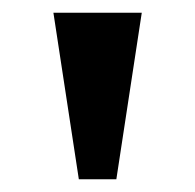

<svg xmlns="http://www.w3.org/2000/svg" viewBox="-20 -734 307 302"><path d="M104 -452 64 -714H203L163 -452Z"/></svg>

Font: Noto Nastaliq Urdu SemiBold
Style: Regular
Weight: 600
Version: Version 3.007